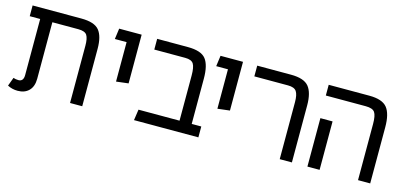

<svg xmlns="http://www.w3.org/2000/svg" viewBox="-54 -915 2716 1279"><g transform="rotate(15 1303.5 -275.5)"><path d="M382 -563Q473 -563 506 -522.5Q539 -482 539 -396V0H455V-395Q455 -445 441 -467Q427 -489 381 -489H202V-100Q202 -46 173.5 -17Q145 12 96 12Q58 12 26 -5L48 -64Q64 -58 83 -58Q118 -58 118 -102V-489H46V-563Z M714 -217V-489H633L643 -563H798V-227Z M1274 -75H1340V0H896L907 -75H1190V-387Q1190 -443 1176 -466Q1162 -489 1118 -489H905V-563H1117Q1209 -563 1241.5 -521.5Q1274 -480 1274 -387Z M1413 -217V-489H1332L1342 -563H1497V-227Z M1901 0V-393Q1901 -444 1886 -466.5Q1871 -489 1827 -489H1595V-563H1828Q1918 -563 1951.5 -522Q1985 -481 1985 -393V0Z M2441 0V-387Q2441 -445 2426 -467Q2411 -489 2363 -489H2088V-563H2368Q2458 -563 2491.5 -521.5Q2525 -480 2525 -387V0ZM2092 0V-334H2176V0Z"/></g></svg>

Font: FiraGO Book
Style: Regular
Weight: 350
Designer: bBox Type
Foundry: bBox Type GmbH
Version: Version 1.001;PS 001.001;hotconv 1.0.88;makeotf.lib2.5.64775